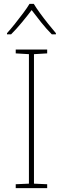

<svg xmlns="http://www.w3.org/2000/svg" viewBox="-20 -969 323 989"><path d="M223 0H61V-20L129 -23V-690L61 -694V-714H223V-694L155 -690V-23L223 -20ZM154 -949Q166 -929 186 -901.5Q206 -874 228 -846.5Q250 -819 268 -798V-792H247Q219 -820 191.5 -854.5Q164 -889 143 -917Q122 -889 93.5 -854.5Q65 -820 37 -792H16V-798Q35 -819 57 -846.5Q79 -874 99.5 -901.5Q120 -929 132 -949Z"/></svg>

Font: Noto Sans Hebrew Thin Thin
Style: Regular
Weight: 250
Version: Version 3.001